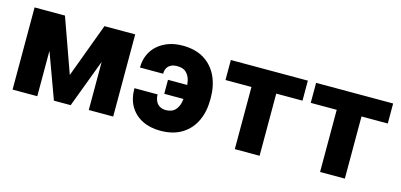

<svg xmlns="http://www.w3.org/2000/svg" viewBox="-56 -888 2573 1231"><g transform="rotate(15 1231.0 -273.0)"><path d="M256.8 -545.4 385.3 -185.5 519 -545.4H646L440.9 0H329.6L129.9 -545.4ZM55.2 -545.4H219.2V0H55.2ZM723.1 0H561V-545.4H723.1Z M1037.1 -418.5Q1011.7 -418.5 995.6 -410.2Q978 -400.9 970.2 -386.2Q961.4 -371.1 961.4 -348.1H807.6Q807.6 -395 824.7 -433.6Q841.8 -472.2 873 -499Q903.3 -525.4 945.8 -540.5Q986.3 -554.7 1037.1 -554.7Q1122.1 -554.7 1180.2 -518.6Q1237.3 -482.9 1267.1 -419.9Q1296.4 -356.9 1296.4 -277.8V-267.1Q1296.4 -186 1267.6 -125Q1238.3 -62 1180.7 -26.4Q1122.6 9.8 1037.1 9.8Q968.8 9.8 917.5 -16.1Q865.2 -42.5 836.4 -91.3Q807.6 -140.1 807.6 -210.9H961.4Q961.4 -188 969.7 -168.9Q977.5 -149.9 995.1 -138.7Q1012.2 -127.4 1037.1 -127Q1078.1 -127.9 1098.1 -148.9Q1119.1 -171.4 1125.5 -203.1Q1132.3 -236.3 1132.3 -267.1V-277.8Q1132.3 -310.5 1125 -346.2Q1117.7 -377.9 1097.2 -398.4Q1077.1 -418.5 1037.1 -418.5ZM1001.5 -318.4H1178.7V-225.6H1001.5Z M1530.3 -412.6H1357.9V-545.4H1869.1V-412.6H1694.8V0H1530.3Z M2096.2 -412.6H1923.8V-545.4H2435.1V-412.6H2260.7V0H2096.2Z"/></g></svg>

Font: My Font
Style: Regular
Weight: 500
Designer: Rasmus Andersson
Foundry: rsms
Version: Version 0.001